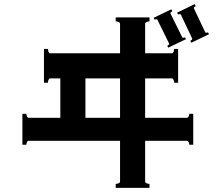

<svg xmlns="http://www.w3.org/2000/svg" viewBox="-20 -860 1040 926"><path d="M852 -790Q850 -792 848 -792Q843 -792 839 -790L834 -799L919 -840L924 -830Q920 -829 917 -826Q914 -823 915 -820L970 -704Q971 -702 975 -702Q979 -702 983 -704L988 -695L903 -654L898 -663Q902 -665 905 -668Q908 -671 907 -674ZM739 -765Q738 -767 735 -767Q730 -767 726 -765L721 -774L806 -815L811 -806Q808 -804 804.5 -801Q801 -798 802 -795L859 -680Q860 -678 864 -678Q868 -678 872 -680L877 -671L791 -630L787 -639Q790 -641 793.5 -644Q797 -647 796 -649ZM882 -292Q887 -292 890 -298.5Q893 -305 893 -311H912V-162H893Q893 -168 890 -174.5Q887 -181 882 -181H680V16Q680 21 687 24Q694 27 701 27V46H538V27Q545 27 552 24Q559 21 559 16V-181H118Q113 -181 110 -174.5Q107 -168 107 -162H88V-311H107Q107 -305 110 -298.5Q113 -292 118 -292H271V-482H222Q217 -482 214 -475Q211 -468 211 -461H192V-624H211Q211 -617 214 -610Q217 -603 222 -603H559V-746Q559 -751 552 -754Q545 -757 538 -757V-776H701V-757Q694 -757 687 -754Q680 -751 680 -746V-603H809Q814 -603 817 -610Q820 -617 820 -624H839V-461H820Q820 -468 817 -475Q814 -482 809 -482H680V-292ZM392 -482V-292H559V-482Z"/></svg>

Font: Aoboshi One
Style: Regular
Weight: 400
Designer: IKIMOJI
Foundry: Natsumi Matsuba
Version: Version 1.000; ttfautohint (v1.8.3)